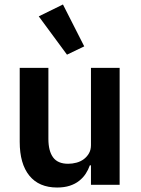

<svg xmlns="http://www.w3.org/2000/svg" viewBox="-20 -825 628 857"><path d="M386 -87H381Q374 -67 362.5 -49.5Q351 -32 333.5 -18Q316 -4 291.5 4Q267 12 235 12Q154 12 111 -41Q68 -94 68 -192V-522H196V-205Q196 -151 217 -122.5Q238 -94 284 -94Q303 -94 321.5 -99Q340 -104 354 -114.5Q368 -125 377 -140.5Q386 -156 386 -177V-522H514V0H386ZM153 -752 261 -805 356 -618 279 -581Z"/></svg>

Font: IBM Plex Arabic SemiBold
Style: Regular
Weight: 600
Designer: Mike Abbink, Paul van der Laan, Pieter van Rosmalen, Wael Morcos, Khajak Apelian
Foundry: Bold Monday
Version: Version 1.0